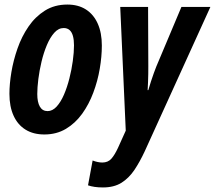

<svg xmlns="http://www.w3.org/2000/svg" viewBox="-20 -575 935 835"><path d="M172.9 9.8Q125 9.8 91.1 -11.2Q57.1 -32.2 39.1 -71.8Q21 -111.3 21 -167Q21 -209.5 29.5 -261Q38.1 -312.5 56.2 -364.3Q74.2 -416 103.8 -459.2Q133.3 -502.4 175.3 -528.8Q217.3 -555.2 272.9 -555.2Q320.3 -555.2 353.8 -533.7Q387.2 -512.2 405 -472.4Q422.9 -432.6 422.9 -377Q422.9 -329.1 413.8 -275.9Q404.8 -222.7 385.7 -171.9Q366.7 -121.1 337.2 -80.1Q307.6 -39.1 266.6 -14.6Q225.6 9.8 172.9 9.8ZM187 -91.8Q208 -91.8 226.1 -111.3Q244.1 -130.9 258.1 -163.1Q272 -195.3 281.7 -233.6Q291.5 -272 296.6 -309.8Q301.8 -347.7 301.8 -377.9Q301.8 -401.9 297.1 -418.7Q292.5 -435.5 282.5 -444.3Q272.5 -453.1 256.8 -453.1Q234.4 -453.1 216.1 -432.6Q197.8 -412.1 183.8 -378.9Q169.9 -345.7 160.6 -306.9Q151.4 -268.1 146.7 -231Q142.1 -193.8 142.1 -166Q142.1 -130.9 153.3 -111.3Q164.6 -91.8 187 -91.8ZM427.7 240.2Q407.7 240.2 391.6 237.8Q375.5 235.4 362.8 231L382.8 123Q394 127.4 404.8 129.6Q415.5 131.8 424.8 131.8Q449.7 131.8 464.4 115.2Q479 98.6 493.2 67.9L526.9 -6.8L502.9 -544.9H624L625 -288.1Q625 -271 624.8 -253.4Q624.5 -235.8 623.8 -218.3Q623 -200.7 622.1 -183.1H625Q630.4 -201.7 636.5 -220.7Q642.6 -239.7 648.7 -256.3Q654.8 -272.9 659.2 -284.2L769 -544.9H895L609.9 82Q588.4 128.4 564.5 164.1Q540.5 199.7 508.1 220Q475.6 240.2 427.7 240.2Z"/></svg>

Font: Open Sans Condensed
Style: Italic
Weight: 400
Width: 3
Italic angle: -12°
Designer: Monotype Design Team
Foundry: Monotype Imaging Inc.
Version: Version 3.000